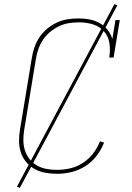

<svg xmlns="http://www.w3.org/2000/svg" viewBox="-20 -832 640 928"><path d="M256 8Q227 8 199 3Q171 -2 147.5 -15Q124 -28 106.5 -49Q89 -70 80.5 -96Q72 -122 72 -151Q72 -180 77 -208L134 -553Q138 -579 147 -604.5Q156 -630 171.5 -653Q187 -676 209 -694Q231 -712 256 -723.5Q281 -735 307.5 -739Q334 -743 360 -743Q387 -743 413 -738Q439 -733 461.5 -720.5Q484 -708 500 -688Q516 -668 523 -643L538 -735H559L529 -554H508Q514 -588 509 -622Q504 -656 483 -680Q462 -704 430 -714Q398 -724 364 -724Q340 -724 315.5 -720.5Q291 -717 268 -706.5Q245 -696 224.5 -679.5Q204 -663 189.5 -642Q175 -621 166.5 -597.5Q158 -574 154 -550L97 -205Q93 -180 93 -154Q93 -128 100.5 -105Q108 -82 123 -63Q138 -44 159 -32Q180 -20 205 -15.5Q230 -11 256 -11Q288 -11 320 -18.5Q352 -26 380.5 -44.5Q409 -63 430 -90Q451 -117 463 -149L483 -143Q470 -109 447 -79Q424 -49 392.5 -29Q361 -9 326 -0.5Q291 8 256 8ZM76 76 62 70 533 -812 547 -806Z"/></svg>

Font: Iosevka Slab Thin Extended
Style: Italic
Weight: 100
Width: 7
Italic angle: -9°
Monospace: yes
Designer: Belleve Invis
Foundry: Belleve Invis
Version: Version 11.1.0; ttfautohint (v1.8.3)